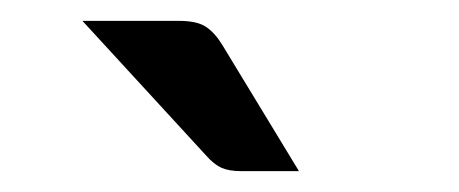

<svg xmlns="http://www.w3.org/2000/svg" viewBox="-20 -746 440 184"><path d="M151.5 -726Q169 -726 177.5 -720.2Q186 -714.5 193 -703L266.5 -582H211Q199.5 -582 192.2 -585.2Q185 -588.5 177.5 -597L59 -726Z"/></svg>

Font: Lato 2
Style: Regular
Weight: 500
Designer: Lukasz Dziedzic with Adam Twardoch and Botio Nikoltchev
Foundry: tyPoland Lukasz Dziedzic
Version: Version 2.015; 2015-08-06; http://www.latofonts.com/